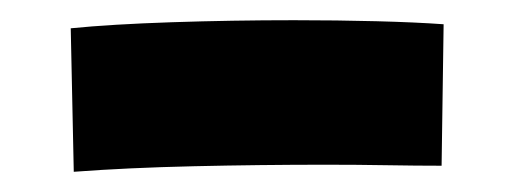

<svg xmlns="http://www.w3.org/2000/svg" viewBox="-20 -340 509 190"><path d="M53 -170 50 -312Q90 -316 150 -318Q210 -320 271 -320Q314 -320 352.5 -319Q391 -318 419 -316L417 -176Q392 -176 363 -176.5Q334 -177 302 -177Q238 -177 172 -175.5Q106 -174 53 -170Z"/></svg>

Font: Mochiy Pop One
Style: Regular
Weight: 400
Designer: FONTDASU
Foundry: FONTDASU / Google Inc. / Adobe
Version: Version 2.000